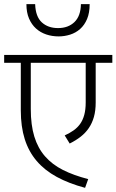

<svg xmlns="http://www.w3.org/2000/svg" viewBox="-30 -894 560 923"><path d="M401 -874Q401 -832 388.5 -802.5Q376 -773 355 -754.5Q334 -736 307 -727.5Q280 -719 252 -719Q220 -719 192 -728.5Q164 -738 143 -757Q122 -776 109.5 -805Q97 -834 97 -874H139Q141 -814 171 -786.5Q201 -759 249 -759Q298 -759 328 -788Q358 -817 359 -874ZM510 -630V-592H430V-401Q430 -362 421.5 -332Q413 -302 397 -278.5Q381 -255 358 -237Q335 -219 305 -204L281 -243Q305 -254 323.5 -267Q342 -280 355 -298Q368 -316 375 -341.5Q382 -367 382 -402V-592H118V-370Q118 -293 135 -237.5Q152 -182 186.5 -142.5Q221 -103 272.5 -77Q324 -51 394 -33L379 9Q301 -12 243 -43.5Q185 -75 146.5 -120Q108 -165 89 -225Q70 -285 70 -363V-592H-10V-630Z"/></svg>

Font: Mukta ExtraLight
Style: Regular
Weight: 275
Designer: Girish Dalvi and Yashodeep Gholap
Foundry: Ek Type
Version: Version 2.538;PS 1.002;hotconv 16.6.51;makeotf.lib2.5.65220;